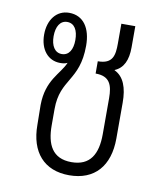

<svg xmlns="http://www.w3.org/2000/svg" viewBox="-69 -613 573 678"><g transform="rotate(10 217.5 -273.5)"><path d="M224 9C315 9 366 -49 366 -148V-276C366 -330 352 -368 318 -384V-385C349 -398 363 -428 363 -474V-550H313V-479C313 -437 308 -405 254 -405V-361C305 -361 316 -331 316 -283V-154C316 -83 291 -38 224 -38C155 -38 133 -86 133 -154V-212C133 -322 204 -324 204 -452C204 -514 177 -556 125 -556C80 -556 51 -518 51 -465C51 -412 80 -376 124 -376C134 -376 142 -377 150 -381C132 -338 83 -309 82 -218L83 -147C83 -49 134 9 224 9ZM124 -408C99 -408 85 -431 85 -465C85 -500 99 -523 124 -523C150 -523 163 -500 163 -465C163 -431 150 -408 124 -408Z"/></g></svg>

Font: Noto Sans Thai Looped ExtraCondensed Light
Style: Regular
Weight: 300
Width: 2
Designer: Sasikarn Vongin, Ben Mitchell
Foundry: The Fontpad Ltd
Version: Version 1.001